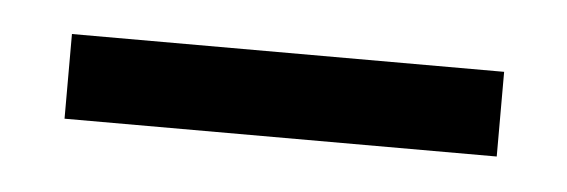

<svg xmlns="http://www.w3.org/2000/svg" viewBox="-24 -732 387 131"><g transform="rotate(5 170.0 -667.0)"><path d="M22 -638V-696H318V-638Z"/></g></svg>

Font: Be Vietnam Pro Light
Style: Regular
Weight: 300
Designer: Lam Bao, Tony Le, Vietanh Nguyen
Foundry: Yellow Type Foundry
Version: Version 1.002; ttfautohint (v1.8.3)